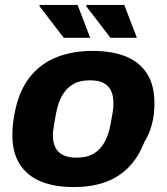

<svg xmlns="http://www.w3.org/2000/svg" viewBox="-20 -745 675 777"><path d="M278 12Q200 12 144.5 -11Q89 -34 59.5 -81Q30 -128 30 -199Q30 -219 32 -239.5Q34 -260 38 -280Q53 -368 95 -425.5Q137 -483 203 -511Q269 -539 355 -539Q435 -539 490.5 -516Q546 -493 575.5 -446Q605 -399 605 -327Q605 -280 594.5 -241Q584 -202 564 -170Q540 -108 500 -67.5Q460 -27 405 -7.5Q350 12 278 12ZM290 -107Q331 -107 358.5 -123Q386 -139 403 -169.5Q420 -200 428 -245Q433 -272 435.5 -287.5Q438 -303 438.5 -312Q439 -321 439 -328Q439 -358 429 -378.5Q419 -399 398.5 -409.5Q378 -420 344 -420Q303 -420 275.5 -404Q248 -388 231 -357.5Q214 -327 206 -282Q201 -255 198.5 -239Q196 -223 195 -214.5Q194 -206 194 -199Q194 -169 204 -148.5Q214 -128 235.5 -117.5Q257 -107 290 -107ZM427 -592 328 -721 331 -725H483L534 -592ZM238 -592 139 -721 141 -725H294L345 -592Z"/></svg>

Font: Archivo SemiBold ExtraBold
Style: Italic
Weight: 800
Italic angle: -10°
Version: Version 2.001